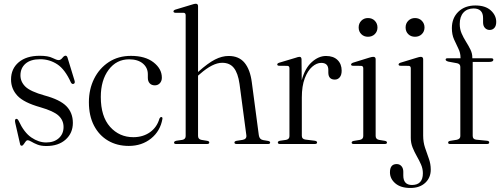

<svg xmlns="http://www.w3.org/2000/svg" viewBox="-20 -750 2604 1000"><path d="M220.5 -8Q261.5 -8 286.2 -30.2Q311 -52.5 311 -88.5Q311 -123.5 285.2 -147.5Q259.5 -171.5 190 -191.5Q104.5 -215.5 71 -251.2Q37.5 -287 37.5 -336Q37.5 -392 77.5 -425.8Q117.5 -459.5 187 -459.5Q231 -459.5 253.2 -448.2Q275.5 -437 285.5 -437Q296 -437 305 -448.5Q314 -460 321.5 -460Q328 -460 331.5 -450.5L368 -331Q372.5 -317 364 -313.5Q355.5 -310 349.5 -320Q318.5 -389 278.2 -415.2Q238 -441.5 189 -441.5Q139.5 -441.5 113 -418.5Q86.5 -395.5 86.5 -357.5Q86.5 -324 112.2 -298.8Q138 -273.5 213 -252.5Q292.5 -231 326 -196.8Q359.5 -162.5 359.5 -110Q359.5 -57 322 -23.2Q284.5 10.5 221.5 10.5Q193.5 10.5 174.8 3Q156 -4.5 143.8 -12Q131.5 -19.5 124 -19.5Q118 -19.5 113 -12.2Q108 -5 103 2Q98 9 93 9Q86 9 84.5 0L59.5 -109.5Q55.5 -128 63 -130.5Q70.5 -133.5 77 -121Q105.5 -59.5 143.5 -33.8Q181.5 -8 220.5 -8Z M823 -345.5Q823 -328 812.8 -316.8Q802.5 -305.5 786.5 -305.5Q769.5 -305.5 759.8 -316Q750 -326.5 750 -344.5V-363Q750 -397.5 724 -419.2Q698 -441 652.5 -441Q586.5 -441 545.8 -386.5Q505 -332 505 -245Q505 -143.5 553.2 -89.5Q601.5 -35.5 674.5 -35.5Q724.5 -35.5 761 -61.2Q797.5 -87 810.5 -132.5Q814.5 -140.5 820 -140.5Q827 -140.5 826 -131Q815 -67.5 767 -28.8Q719 10 650.5 10Q589.5 10 542.8 -17.5Q496 -45 469.5 -96Q443 -147 443 -218Q443 -285 470.2 -339.8Q497.5 -394.5 546.8 -426.8Q596 -459 662 -459Q736.5 -459 779.8 -425.2Q823 -391.5 823 -345.5Z M1011.5 -718V-375L1012.5 -376Q1063.5 -421.5 1099.8 -440Q1136 -458.5 1171 -458.5Q1224.5 -458.5 1253.8 -423Q1283 -387.5 1291.5 -321.5L1328 -46Q1331 -24 1350 -20.5L1376.5 -16Q1387 -14 1387 -7.5Q1387 0 1376 0H1212.5Q1201 0 1201 -8Q1201 -14 1211.5 -16.5L1243.5 -21.5Q1266 -25.5 1263 -46L1227.5 -313Q1219.5 -369 1198.2 -396Q1177 -423 1137 -423Q1088 -423 1022 -365L1011.5 -356V-42Q1011.5 -25 1029 -21.5L1059.5 -16.5Q1070 -14.5 1070 -8Q1070 0 1058.5 0H897Q886.5 0 886.5 -7.5Q886.5 -14 898.5 -17L929.5 -21.5Q947 -25 947 -41.5V-670.5Q947 -683 936 -683.5H892.5Q883.5 -684.5 883.5 -690.5Q883.5 -696.5 893.5 -700L978 -725.5Q992.5 -730.5 999.5 -730.5Q1011.5 -730.5 1011.5 -718Z M1550.5 -441 1551.5 -332Q1568 -394 1603.5 -426.2Q1639 -458.5 1678 -458.5Q1716.5 -458.5 1738 -437.5Q1759.5 -416.5 1759.5 -382Q1759.5 -359.5 1749.5 -347.5Q1739.5 -335.5 1724 -335.5Q1690.5 -335.5 1690 -371.5V-385.5Q1690 -422.5 1653 -422.5Q1629 -422.5 1605.8 -402.2Q1582.5 -382 1567.2 -341.8Q1552 -301.5 1552 -242.5V-42.5Q1552 -25.5 1571 -23L1619.5 -17Q1631.5 -15 1631.5 -8Q1631.5 0 1619.5 0H1438.5Q1427 0 1427 -8Q1427 -14.5 1438.5 -17L1470 -21.5Q1487.5 -25 1487.5 -41V-394.5Q1487.5 -406.5 1476.5 -407L1433 -407.5Q1424 -408 1424 -414.5Q1424 -420 1434.5 -423.5L1518 -448.5Q1533.5 -454 1540 -454Q1550 -454 1550.5 -441Z M1896.5 -558.5Q1875.5 -558.5 1861.8 -572.2Q1848 -586 1848 -607Q1848 -628 1861.8 -642Q1875.5 -656 1896.5 -656Q1918.5 -656 1932.2 -641.8Q1946 -627.5 1946 -607Q1946 -586 1932 -572.2Q1918 -558.5 1896.5 -558.5ZM1936.5 -441.5V-42Q1936.5 -25 1954 -21.5L1984.5 -16.5Q1995.5 -14.5 1995.5 -7.5Q1995.5 0 1984 0H1822Q1811.5 0 1811.5 -7.5Q1811.5 -13.5 1821.5 -16L1854.5 -21.5Q1872 -25 1872 -41.5V-394Q1872 -406.5 1861 -407L1817.5 -407.5Q1808.5 -408 1808.5 -414Q1808.5 -419.5 1818.5 -423.5L1902.5 -449.5Q1917 -454 1924 -454Q1936.5 -454 1936.5 -441.5Z M2141.5 -558.5Q2120 -558.5 2106.2 -572.2Q2092.5 -586 2092.5 -607Q2092.5 -628 2106.5 -642Q2120.5 -656 2141.5 -656Q2163 -656 2177 -641.8Q2191 -627.5 2191 -607Q2191 -586 2177 -572.2Q2163 -558.5 2141.5 -558.5ZM2184 -43.5Q2184 -9.5 2193.8 19.5Q2203.5 48.5 2213.5 76Q2223.5 103.5 2223.5 133.5Q2223.5 175.5 2194.8 202.2Q2166 229 2117.5 229Q2067 229 2039 205Q2011 181 2011 147.5Q2011 104.5 2046 104.5Q2061.5 104.5 2071 115.5Q2080.5 126.5 2080.5 144.5V164Q2080.5 213.5 2126 213.5Q2182.5 213 2182.5 152.5Q2182.5 129 2173 107.2Q2163.5 85.5 2151 63.8Q2138.5 42 2129 18.5Q2119.5 -5 2119.5 -32V-394Q2119.5 -406.5 2108.5 -407L2065 -407.5Q2056 -408 2056 -414Q2056 -420 2066 -423.5L2149.5 -449Q2165 -454 2171.5 -454Q2184 -454 2184 -441Z M2442 -42Q2442 -24.5 2460.5 -22.5L2516 -17Q2528 -16 2528 -8Q2528 0 2516.5 0H2324Q2314 0 2314 -7.5Q2314 -14.5 2325 -16.5L2359 -22Q2377.5 -26 2377.5 -41V-401.5Q2377.5 -416.5 2361.5 -420.5L2315.5 -429Q2301 -433 2301 -439.5Q2301 -446.5 2310.5 -446.5H2378.5V-450Q2378.5 -474.5 2367.2 -497Q2356 -519.5 2344.8 -544.8Q2333.5 -570 2333.5 -603.5Q2333.5 -656 2367.2 -688.8Q2401 -721.5 2456 -721.5Q2508 -721.5 2536.2 -695.8Q2564.5 -670 2564.5 -636Q2564.5 -615.5 2555 -604.8Q2545.5 -594 2530.5 -594Q2515.5 -594 2505.8 -604.5Q2496 -615 2496 -633.5V-656Q2496 -706 2446 -706Q2412.5 -705.5 2393.5 -684.2Q2374.5 -663 2374.5 -625Q2374.5 -598.5 2384.2 -576Q2394 -553.5 2407 -533Q2420 -512.5 2430 -492.2Q2440 -472 2440 -450.5V-446.5H2538.5Q2549.5 -446.5 2549.5 -439Q2549.5 -427.5 2528 -427.5H2442Z"/></svg>

Font: Fraunces 72pt S000 Light
Style: Regular
Weight: 300
Version: Version 1.000; ttfautohint (v1.8.3)